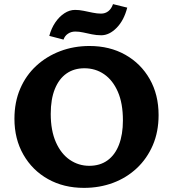

<svg xmlns="http://www.w3.org/2000/svg" viewBox="-20 -896 839 931"><path d="M387 15Q289 15 213 -27.5Q137 -70 93.5 -146Q50 -222 50 -320Q50 -401 78 -466Q106 -531 156 -577Q206 -623 272 -648Q338 -673 414 -673Q512 -673 587.5 -630.5Q663 -588 706 -512.5Q749 -437 749 -338Q749 -257 721 -192Q693 -127 643.5 -80.5Q594 -34 528.5 -9.5Q463 15 387 15ZM413 -92Q465 -92 501.5 -118.5Q538 -145 557 -194.5Q576 -244 576 -312Q576 -395 551.5 -451Q527 -507 485 -536Q443 -565 389 -565Q339 -565 302.5 -539.5Q266 -514 246 -464.5Q226 -415 226 -344Q226 -263 251 -206.5Q276 -150 318.5 -121Q361 -92 413 -92ZM288 -704 219 -722Q229 -759 248 -787Q267 -815 292 -831.5Q317 -848 344 -848Q364 -848 386 -843.5Q408 -839 429.5 -834.5Q451 -830 470 -830Q490 -830 505 -841.5Q520 -853 528 -876L597 -859Q581 -797 545.5 -761Q510 -725 471 -725Q448 -725 426 -729.5Q404 -734 384 -738.5Q364 -743 345 -743Q325 -743 309.5 -732.5Q294 -722 288 -704Z"/></svg>

Font: Ysabeau Infant ExtraBold
Style: Regular
Weight: 800
Designer: Christian Thalmann (Catharsis Fonts)
Version: Version 2.001;gftools[0.9.30]; featfreeze: ss01,ss02,lnum